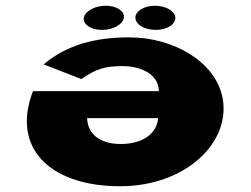

<svg xmlns="http://www.w3.org/2000/svg" viewBox="-20 -629 875 668"><path d="M348 -609C311 -609 277 -591 272 -569C267 -545 295 -525 335 -525C375 -525 409 -545 411 -569C413 -591 385 -609 348 -609ZM519 -609C482 -609 452 -591 451 -569C450 -545 481 -525 522 -525C562 -525 592 -545 590 -569C588 -591 556 -609 519 -609ZM95 -312C92 -306 89 -296 87 -290C28 -101 167 19 398 19C628 19 785 -136 754 -290C729 -414 585 -499 429 -499C314 -499 213 -474 132 -405L263 -354C317 -391 346 -399 409 -399C458 -399 531 -378 533 -312ZM530 -218C527 -169 482 -128 400 -128C330 -128 285 -161 283 -218Z"/></svg>

Font: Hussar Milosc
Style: Bold
Weight: 700
Foundry: Cannot Into Space Fonts
Version: Version 1.02